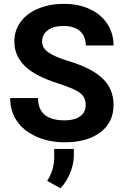

<svg xmlns="http://www.w3.org/2000/svg" viewBox="-20 -741 655 1013"><path d="M33.7 0ZM432.1 -186.5Q432.1 -228 402.8 -250.2Q373.5 -272.5 297.4 -297.1Q221.2 -321.8 176.8 -345.7Q55.7 -411.1 55.7 -522Q55.7 -579.6 88.1 -624.8Q120.6 -669.9 181.4 -695.3Q242.2 -720.7 317.9 -720.7Q394 -720.7 453.6 -693.1Q513.2 -665.5 546.1 -615.2Q579.1 -564.9 579.1 -501H432.6Q432.6 -549.8 401.9 -576.9Q371.1 -604 315.4 -604Q261.7 -604 231.9 -581.3Q202.1 -558.6 202.1 -521.5Q202.1 -486.8 237.1 -463.4Q272 -439.9 339.8 -419.4Q464.8 -381.8 522 -326.2Q579.1 -270.5 579.1 -187.5Q579.1 -95.2 509.3 -42.7Q439.5 9.8 321.3 9.8Q239.3 9.8 171.9 -20.3Q104.5 -50.3 69.1 -102.5Q33.7 -154.8 33.7 -223.6H180.7Q180.7 -106 321.3 -106Q373.5 -106 402.8 -127.2Q432.1 -148.4 432.1 -186.5ZM298.8 252 229 213.4Q264.6 157.2 266.1 95.2V44.9H369.6V79.6Q369.6 125 349.4 173.3Q329.1 221.7 298.8 252Z"/></svg>

Font: Roboto
Style: Bold
Weight: 700
Designer: Google
Version: Version 2.134; 2016; ttfautohint (v1.6)